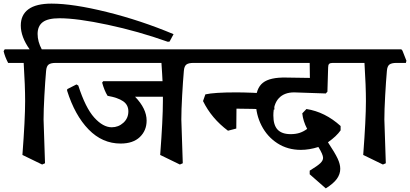

<svg xmlns="http://www.w3.org/2000/svg" viewBox="-43 -856 2268 1062"><path d="M917 -667 895 -626 885 -625Q722 -683 553 -719Q384 -755 286 -755Q222 -755 193.5 -733.5Q165 -712 165 -668Q165 -626 188 -583H292L298 -576L320 -520L317 -508H265Q238 -508 226 -499Q214 -490 212 -464Q207 -408 202.5 -327.5Q198 -247 198 -195L206 47L190 54L81 1Q96 -196 96 -297Q96 -380 88 -508H2Q-16 -542 -23 -573L-17 -583H121Q72 -652 72 -715Q72 -774 114.5 -805Q157 -836 242 -836Q361 -836 548.5 -789.5Q736 -743 917 -667Z M1079 -508H1027Q1000 -508 988 -499Q976 -490 974 -464Q969 -408 964.5 -327.5Q960 -247 960 -195L968 47L952 54L843 1Q858 -196 858 -297V-321H704Q768 -255 768 -189Q768 -134 730.5 -98Q693 -62 624 -62Q523 -62 447 -140Q371 -218 328 -355L329 -363L380 -389L390 -383Q430 -259 478.5 -205.5Q527 -152 575 -152Q612 -152 639.5 -177Q667 -202 667 -240Q667 -276 638 -296Q609 -316 552 -326Q534 -355 522 -399L528 -407H856L854 -445Q852 -485 850 -508H300Q282 -542 275 -573L281 -583H1054L1060 -576L1082 -520Z M1339 -520 1335 -508H1062Q1044 -545 1037 -573L1043 -583H1311L1317 -576ZM1470 -337 1475 -250Q1332 -255 1265 -255L1264 -145L1218 -133Q1127 -201 1080 -297L1093 -334Q1142 -345 1262 -345Q1339 -345 1470 -337Z M1469 -217Q1469 -164 1492.5 -139Q1516 -114 1565 -114Q1591 -114 1612.5 -120.5Q1634 -127 1656 -143Q1633 -187 1629 -229L1652 -253Q1755 -237 1841 -159V-135Q1818 -102 1771 -69Q1810 -10 1824.5 21Q1839 52 1839 78Q1839 107 1820.5 133Q1802 159 1759 186L1670 108V88Q1714 61 1729 46.5Q1744 32 1744 17Q1744 -1 1718 -43Q1668 -27 1621 -27Q1548 -27 1491.5 -63.5Q1435 -100 1403.5 -161.5Q1372 -223 1372 -294Q1372 -367 1411 -398Q1450 -429 1540 -427L1671 -425L1670 -508H1319Q1301 -542 1294 -573L1300 -583H1880L1885 -576L1907 -520L1903 -508H1797Q1783 -508 1777.5 -502.5Q1772 -497 1772 -483L1768 -349L1759 -339L1584 -345Q1529 -345 1499 -312.5Q1469 -280 1469 -217Z M2202 -508H2150Q2123 -508 2111 -499Q2099 -490 2097 -464Q2092 -408 2087.5 -327.5Q2083 -247 2083 -195L2091 47L2075 54L1966 1Q1981 -196 1981 -297Q1981 -380 1973 -508H1887Q1869 -542 1862 -573L1868 -583H2177L2183 -576L2205 -520Z"/></svg>

Font: Sahitya
Style: Bold
Weight: 700
Designer: Juan Pablo del Peral
Foundry: Juan Pablo del Peral (http://www.huertatipografica.com)
Version: Version 1.001;PS 001.000;hotconv 1.0.70;makeotf.lib2.5.58329